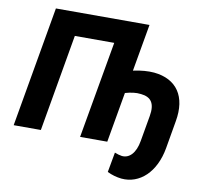

<svg xmlns="http://www.w3.org/2000/svg" viewBox="-93 -802 1171 1099"><g transform="rotate(10 492.0 -252.5)"><path d="M22 0H180L278 -564H507L408 0H566L617 -292C649 -301 679 -306 709 -302C769 -296 793 -261 780 -187L754 -38C742 34 706 71 662 66C648 64 635 60 620 54L599 170C625 183 654 191 682 194C789 204 879 121 904 -22L932 -184C958 -330 895 -423 762 -436C727 -439 685 -436 640 -426L688 -700H144Z"/></g></svg>

Font: Fixel Text 20240404
Style: Bold Italic
Weight: 700
Width: 4
Italic angle: -10°
Designer: AlfaBravo + MacPaw
Foundry: Kyrylo Tkachov, Marchela Mozhyna, Serhii Makarenko, Maria Weinstein, Zakhar Kryvoshyya
Version: Version 1.211;Glyphs 3.2 (3225)